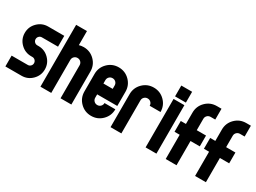

<svg xmlns="http://www.w3.org/2000/svg" viewBox="-38 -1081 2102 1575"><g transform="rotate(30 1013.0 -293.0)"><path d="M172.4 0H19.5V-102.5H172.4Q188 -102.5 199 -113.5Q210 -124.5 210 -140.1Q210 -155.8 199 -167Q188 -178.2 172.4 -178.2H159.7Q102.1 -178.2 60.8 -219.2Q19.5 -260.3 19.5 -318.4Q19.5 -376.5 60.8 -417.7Q102.1 -459 159.7 -459H312.5V-356.4H159.7Q144 -356.4 133.1 -345.2Q122.1 -334 122.1 -318.4Q122.1 -302.7 133.1 -291.7Q144 -280.8 159.7 -280.8H172.4Q230 -280.8 271.2 -239.5Q312.5 -198.2 312.5 -140.1Q312.5 -82 271.2 -41Q230 0 172.4 0Z M542 0V-312.5Q542 -331.1 529.3 -343.8Q516.6 -356.4 498 -356.4Q479.5 -356.4 466.8 -343.8Q454.1 -331.1 454.1 -312.5V0H351.6V-585.9H454.1V-452.6Q474.6 -459 498 -459Q559.1 -459 601.8 -416.3Q644.5 -373.5 644.5 -312.5V0Z M786.1 -312.5V-280.8H874V-312.5Q874 -331.1 861.3 -343.8Q848.6 -356.4 830.1 -356.4Q811.5 -356.4 798.8 -343.8Q786.1 -331.1 786.1 -312.5ZM683.6 -146.5V-312.5Q683.6 -373.5 726.3 -416.3Q769 -459 830.1 -459Q891.1 -459 933.8 -416.3Q976.6 -373.5 976.6 -312.5V-178.2H786.1V-146.5Q786.1 -127.9 798.8 -115.2Q811.5 -102.5 830.1 -102.5Q848.6 -102.5 861.3 -115.2Q874 -127.9 874 -146.5H976.6Q976.6 -85.4 933.8 -42.7Q891.1 0 830.1 0Q769 0 726.3 -42.7Q683.6 -85.4 683.6 -146.5Z M1118.2 -312.5V0H1015.6V-312.5Q1015.6 -373.5 1058.3 -416.3Q1101.1 -459 1162.1 -459Q1223.1 -459 1265.9 -416.3Q1308.6 -373.5 1308.6 -312.5H1206.1Q1206.1 -331.1 1193.4 -343.8Q1180.7 -356.4 1162.1 -356.4Q1143.6 -356.4 1130.9 -343.8Q1118.2 -331.1 1118.2 -312.5Z M1450.2 -459V0H1347.7V-459ZM1347.7 -483.4V-585.9H1450.2V-483.4Z M1728.5 -483.4H1684.6Q1666 -483.4 1653.3 -470.7Q1640.6 -458 1640.6 -439.5V-332H1728.5V-229.5H1640.6V0H1538.1V-229.5H1489.3V-332H1538.1V-439.5Q1538.1 -500.5 1580.8 -543.2Q1623.5 -585.9 1684.6 -585.9H1728.5Z M2006.8 -483.4H1962.9Q1944.3 -483.4 1931.6 -470.7Q1918.9 -458 1918.9 -439.5V-332H2006.8V-229.5H1918.9V0H1816.4V-229.5H1767.6V-332H1816.4V-439.5Q1816.4 -500.5 1859.1 -543.2Q1901.9 -585.9 1962.9 -585.9H2006.8Z"/></g></svg>

Font: NAYAKA
Style: Regular
Weight: 400
Designer: R.S. Wihananto
Foundry: R.S. Wihananto
Version: Version 1.92